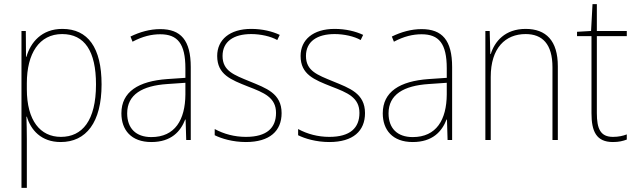

<svg xmlns="http://www.w3.org/2000/svg" viewBox="-20 -678 3080 930"><path d="M282 -538C181 -538 128 -472 108 -403H106L105 -528H84V232H110V-4C110 -42 109 -80 108 -113H110C129 -49 179 10 274 10C397 10 472 -85 472 -269C472 -447 406 -538 282 -538ZM281 -513C390 -513 445 -430 445 -269C445 -93 378 -15 275 -15C175 -15 110 -94 110 -246V-275C110 -419 170 -513 281 -513Z M756 -537C706 -537 657 -523 612 -501L622 -476C671 -502 714 -512 756 -512C840 -512 878 -467 878 -347V-301L790 -295C651 -285 568 -234 568 -129C568 -49 615 10 713 10C810 10 855 -42 877 -99H879L882 0H904V-353C904 -483 856 -537 756 -537ZM791 -271 878 -277V-220C877 -98 828 -14 713 -14C638 -14 596 -57 596 -129C596 -220 669 -263 791 -271Z M1344 -130C1344 -226 1269 -251 1189 -284C1114 -315 1058 -334 1058 -407C1058 -477 1112 -513 1197 -513C1242 -513 1292 -502 1323 -484L1335 -509C1299 -526 1251 -538 1197 -538C1092 -538 1032 -485 1032 -407C1032 -317 1098 -292 1181 -259C1259 -229 1317 -206 1317 -131C1317 -59 1273 -15 1171 -15C1116 -15 1064 -29 1020 -53V-23C1052 -7 1107 10 1171 10C1287 10 1344 -44 1344 -130Z M1748 -130C1748 -226 1673 -251 1593 -284C1518 -315 1462 -334 1462 -407C1462 -477 1516 -513 1601 -513C1646 -513 1696 -502 1727 -484L1739 -509C1703 -526 1655 -538 1601 -538C1496 -538 1436 -485 1436 -407C1436 -317 1502 -292 1585 -259C1663 -229 1721 -206 1721 -131C1721 -59 1677 -15 1575 -15C1520 -15 1468 -29 1424 -53V-23C1456 -7 1511 10 1575 10C1691 10 1748 -44 1748 -130Z M2022 -537C1972 -537 1923 -523 1878 -501L1888 -476C1937 -502 1980 -512 2022 -512C2106 -512 2144 -467 2144 -347V-301L2056 -295C1917 -285 1834 -234 1834 -129C1834 -49 1881 10 1979 10C2076 10 2121 -42 2143 -99H2145L2148 0H2170V-353C2170 -483 2122 -537 2022 -537ZM2057 -271 2144 -277V-220C2143 -98 2094 -14 1979 -14C1904 -14 1862 -57 1862 -129C1862 -220 1935 -263 2057 -271Z M2526 -538C2426 -538 2376 -477 2357 -416H2355L2352 -528H2331V0H2357V-305C2357 -446 2428 -513 2526 -513C2607 -513 2656 -465 2656 -352V0H2682V-357C2682 -481 2625 -538 2526 -538Z M2949 -15C2888 -15 2871 -55 2871 -130V-503H3016V-528H2871V-658H2850L2843 -528L2775 -524V-503H2845V-130C2845 -42 2868 10 2949 10C2978 10 2997 5 3016 -2V-27C2998 -20 2976 -15 2949 -15Z"/></svg>

Font: Noto Sans Arabic SemCond Thin
Style: Regular
Weight: 100
Width: 4
Designer: Monotype Design Team, Nadine Chahine, Nizar Qandah and Khaled Hosny
Foundry: Monotype Imaging Inc.
Version: Version 2.012